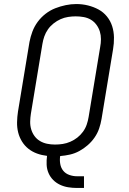

<svg xmlns="http://www.w3.org/2000/svg" viewBox="-20 -766 640 951"><path d="M361 165Q339 165 317.5 161.5Q296 158 277 149Q258 140 243.5 125.5Q229 111 220.5 91.5Q212 72 211 50Q210 28 213 6Q187 3 163.5 -5.5Q140 -14 121 -29Q102 -44 89 -65Q76 -86 70 -110Q64 -134 64.5 -160.5Q65 -187 69 -213L126 -558Q131 -584 140.5 -609.5Q150 -635 166.5 -657.5Q183 -680 205.5 -697.5Q228 -715 253.5 -725Q279 -735 305.5 -740.5Q332 -746 358 -746Q388 -746 416 -739Q444 -732 468 -719Q492 -706 509.5 -684.5Q527 -663 535.5 -636.5Q544 -610 544.5 -580.5Q545 -551 540 -522L483 -177Q479 -153 471 -129.5Q463 -106 448.5 -85Q434 -64 414.5 -47Q395 -30 373 -18Q351 -6 327 -0.5Q303 5 278 7Q275 27 278.5 46.5Q282 66 293.5 80Q305 94 323.5 100.5Q342 107 361 107H396V165ZM252 -50Q272 -50 291 -53Q310 -56 328.5 -64Q347 -72 363 -84.5Q379 -97 391 -113.5Q403 -130 409.5 -149Q416 -168 419 -187L476 -532Q480 -552 480 -572Q480 -592 474.5 -610Q469 -628 457.5 -643.5Q446 -659 430 -668.5Q414 -678 394.5 -681.5Q375 -685 355 -685Q336 -685 317 -682Q298 -679 280 -671Q262 -663 245.5 -650Q229 -637 217.5 -620.5Q206 -604 199.5 -585.5Q193 -567 190 -548L133 -203Q130 -184 129.5 -164Q129 -144 134.5 -125.5Q140 -107 151 -92Q162 -77 178 -67.5Q194 -58 213 -54Q232 -50 252 -50Z"/></svg>

Font: Iosevka Slab Light Extended
Style: Italic
Weight: 300
Width: 7
Italic angle: -9°
Monospace: yes
Designer: Belleve Invis
Foundry: Belleve Invis
Version: Version 11.1.0; ttfautohint (v1.8.3)